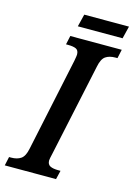

<svg xmlns="http://www.w3.org/2000/svg" viewBox="-143 -901 674 966"><g transform="rotate(15 193.5 -418.0)"><path d="M-8 -46H3Q34 -46 53.5 -59.5Q73 -73 81 -113L184 -599Q189 -626 189 -632Q189 -654 175 -661Q161 -668 132 -668H122L132 -714H400L390 -668H380Q348 -668 328.5 -654.5Q309 -641 301 -600L199 -123Q191 -89 191 -82Q191 -61 206 -53.5Q221 -46 249 -46H260L249 0H-18ZM172 -836H405L389 -771H156Z"/></g></svg>

Font: Noto Serif CondSemiBold
Style: Italic
Weight: 600
Width: 3
Italic angle: -12°
Designer: Monotype Design Team
Foundry: Monotype Imaging Inc.
Version: Version 1.001